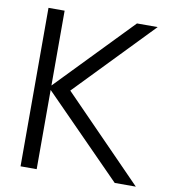

<svg xmlns="http://www.w3.org/2000/svg" viewBox="-81 -789 756 859"><g transform="rotate(10 297.0 -360.0)"><path d="M70 0V-720H143.3V-380L472 -720H566L230.3 -372.3L593.7 0H497.7L143.3 -360V0Z"/></g></svg>

Font: Manrope
Style: Regular
Weight: 400
Designer: Mikhail Sharanda
Foundry: Mikhail Sharanda
Version: Version 4.503